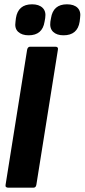

<svg xmlns="http://www.w3.org/2000/svg" viewBox="-20 -872 393 892"><path d="M19 0Q3 0 6 -14L106 -641Q109 -655 120 -655H237Q252 -655 249 -641L149 -14Q147 0 135 0ZM275 -708Q244 -708 227 -724Q210 -740 214 -771L217 -788Q227 -852 291 -852Q324 -852 340.5 -835.5Q357 -819 352 -788L350 -771Q340 -708 275 -708ZM113 -708Q82 -708 64.5 -724Q47 -740 52 -771L54 -788Q64 -852 129 -852Q161 -852 178 -835.5Q195 -819 190 -788L187 -771Q177 -708 113 -708Z"/></svg>

Font: Sofia Sans Extra Condensed Black
Style: Italic
Weight: 900
Italic angle: -9°
Version: Version 4.100